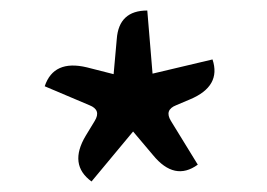

<svg xmlns="http://www.w3.org/2000/svg" viewBox="-20 -816 507 365"><path d="M154 -471Q110 -503 143 -558L160 -586Q173 -607 150 -616L65 -652Q82 -703 145 -688L196 -675L202 -742Q206 -796 260 -796L270 -676L384 -703Q401 -652 341 -627L315 -616Q292 -607 305 -586L356 -503Q312 -471 271 -521L233 -566Z"/></svg>

Font: Swei Toothpaste CJK TC
Style: Regular
Weight: 400
Version: Version 1.0